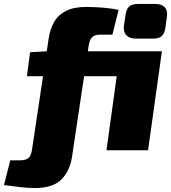

<svg xmlns="http://www.w3.org/2000/svg" viewBox="-115 -759 864 970"><path d="M321 -724Q342 -724 372 -722.5Q402 -721 432.5 -717.5Q463 -714 484 -709L453 -584H394Q364 -584 351 -572Q338 -560 333 -528L249 32Q239 102 196.5 146.5Q154 191 59 191Q30 191 -6.5 187Q-43 183 -95 176L-63 51H-14Q16 51 29.5 38.5Q43 26 47 -5L131 -565Q138 -612 158.5 -648Q179 -684 218.5 -704Q258 -724 321 -724ZM493 -500 475 -374H21L37 -495L122 -500ZM703 -500 633 0H423L492 -500ZM670 -739Q702 -739 717.5 -722Q733 -705 728 -673L721 -622Q717 -591 703 -577.5Q689 -564 658 -564H570Q539 -564 523 -581.5Q507 -599 511 -630L519 -681Q523 -713 537.5 -726Q552 -739 583 -739Z"/></svg>

Font: Exo 2 Black
Style: Italic
Weight: 900
Italic angle: -8°
Designer: Natanael Gama
Foundry: Natanael Gama
Version: Version 2.010